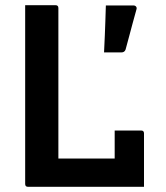

<svg xmlns="http://www.w3.org/2000/svg" viewBox="-20 -720 640 740"><path d="M88 0Q77 0 77 -11V-700H194Q205 -700 205 -689V-109H422V-217H524Q535 -217 535 -206V0ZM494 -699Q501 -699 504.5 -694.5Q508 -690 506 -684Q497 -651 491 -629.5Q485 -608 479.5 -586.5Q474 -565 464 -529Q460 -518 448 -518H381Q383 -556 384 -583Q385 -610 386 -636.5Q387 -663 388 -699Z"/></svg>

Font: Recursive Mn Lnr St SmB
Style: Regular
Weight: 600
Monospace: yes
Version: Version 1.079;hotconv 1.0.112;makeotfexe 2.5.65598; ttfautoh